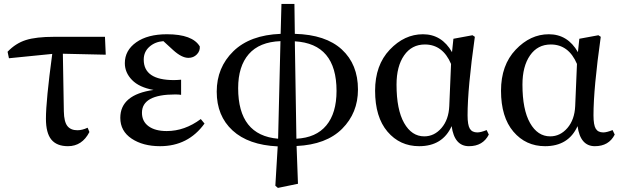

<svg xmlns="http://www.w3.org/2000/svg" viewBox="-20 -711 3089 953"><path d="M292 -444.3 296.9 -158.2Q297.9 -106.4 314.5 -85.4Q331.1 -64.5 364.3 -64.5Q387.7 -64.5 415 -77.1L423.8 -55.7Q387.7 14.6 317.4 14.6Q261.7 14.6 234.9 -18.1Q208 -50.8 208 -122.1Q208 -210.9 239.3 -443.4L24.4 -421.9L17.6 -454.1Q57.6 -496.1 108.4 -512.2Q159.2 -528.3 249 -528.3H501L504.9 -439.5Z M976.6 -120.1 995.1 -97.7Q914.1 14.6 774.4 14.6Q689.5 14.6 633.3 -22.9Q577.1 -60.5 577.1 -126Q577.1 -241.2 742.2 -264.6Q670.9 -277.3 635.3 -314Q599.6 -350.6 599.6 -397.5Q599.6 -460.9 656.2 -501Q712.9 -541 808.6 -541Q935.5 -541 971.7 -480.5Q973.6 -458 957 -440.9Q940.4 -423.8 915 -423.8Q881.8 -423.8 838.9 -462.9L791 -506.8Q750 -503.9 721.7 -479Q693.4 -454.1 693.4 -415Q693.4 -313.5 842.8 -313.5Q857.4 -313.5 878.9 -315.4V-240.2Q867.2 -242.2 849.6 -242.2Q684.6 -242.2 684.6 -151.4Q684.6 -108.4 717.3 -84.5Q750 -60.5 807.6 -60.5Q896.5 -60.5 976.6 -120.1Z M1443.4 -505.9 1451.2 -22.5Q1548.8 -27.3 1599.6 -88.4Q1650.4 -149.4 1650.4 -259.8Q1650.4 -494.1 1443.4 -505.9ZM1360.4 -22.5 1372.1 -506.8Q1267.6 -502.9 1214.8 -442.4Q1162.1 -381.8 1162.1 -273.4Q1162.1 -39.1 1360.4 -22.5ZM1441.4 -691.4 1443.4 -543Q1596.7 -539.1 1676.8 -465.3Q1756.8 -391.6 1756.8 -266.6Q1756.8 -150.4 1678.2 -71.8Q1599.6 6.8 1452.1 13.7L1459 201.2L1359.4 221.7L1346.7 210.9L1358.4 15.6Q1212.9 8.8 1134.3 -63.5Q1055.7 -135.7 1055.7 -255.9Q1055.7 -376 1138.2 -456.5Q1220.7 -537.1 1373 -543L1377 -691.4Z M2210 -184.6 2218.8 -393.6Q2177.7 -490.2 2088.9 -490.2Q2023.4 -490.2 1985.8 -436Q1948.2 -381.8 1948.2 -291Q1948.2 -167 1985.8 -100.6Q2023.4 -34.2 2085.9 -34.2Q2135.7 -34.2 2171.4 -75.7Q2207 -117.2 2210 -184.6ZM2395.5 -65.4 2406.2 -43Q2377 14.6 2307.6 14.6Q2235.4 14.6 2221.7 -85Q2176.8 14.6 2060.5 14.6Q1964.8 14.6 1903.3 -57.6Q1841.8 -129.9 1841.8 -260.7Q1841.8 -387.7 1914.6 -464.4Q1987.3 -541 2079.1 -541Q2172.9 -541 2223.6 -452.1L2230.5 -518.6L2325.2 -536.1L2336.9 -528.3Q2300.8 -272.5 2300.8 -138.7Q2300.8 -90.8 2312 -72.3Q2323.2 -53.7 2349.6 -53.7Q2366.2 -53.7 2395.5 -65.4Z M2835 -184.6 2843.8 -393.6Q2802.7 -490.2 2713.9 -490.2Q2648.4 -490.2 2610.8 -436Q2573.2 -381.8 2573.2 -291Q2573.2 -167 2610.8 -100.6Q2648.4 -34.2 2710.9 -34.2Q2760.7 -34.2 2796.4 -75.7Q2832 -117.2 2835 -184.6ZM3020.5 -65.4 3031.2 -43Q3002 14.6 2932.6 14.6Q2860.4 14.6 2846.7 -85Q2801.8 14.6 2685.5 14.6Q2589.8 14.6 2528.3 -57.6Q2466.8 -129.9 2466.8 -260.7Q2466.8 -387.7 2539.6 -464.4Q2612.3 -541 2704.1 -541Q2797.9 -541 2848.6 -452.1L2855.5 -518.6L2950.2 -536.1L2961.9 -528.3Q2925.8 -272.5 2925.8 -138.7Q2925.8 -90.8 2937 -72.3Q2948.2 -53.7 2974.6 -53.7Q2991.2 -53.7 3020.5 -65.4Z"/></svg>

Font: GenYoMin TW TTF SemiBold
Style: Regular
Weight: 600
Version: Version 1.300